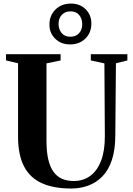

<svg xmlns="http://www.w3.org/2000/svg" viewBox="-20 -1046 742 1074"><path d="M378.5 8.5Q280.5 8.5 214.2 -21.2Q148 -51 114.5 -115.2Q81 -179.5 81 -282.5V-692L13.5 -708V-743H319V-708L240 -691.5V-258Q240 -196.5 250.2 -153.5Q260.5 -110.5 280 -84Q299.5 -57.5 327.8 -45.5Q356 -33.5 392.5 -33.5Q446 -33.5 485 -62.2Q524 -91 545.5 -147.2Q567 -203.5 566.5 -286L564 -691.5L488 -708V-743H692.5V-708L628.5 -692L625 -289.5Q625 -208.5 606 -151.5Q587 -94.5 553 -59.5Q519 -24.5 474.2 -8Q429.5 8.5 378.5 8.5ZM372 -797.5Q321 -797.5 288.5 -829.8Q256 -862 256.5 -909.5Q257 -960.5 290.8 -993.2Q324.5 -1026 377 -1026Q427.5 -1026 459.5 -993.8Q491.5 -961.5 491 -913.5Q491 -863 457.5 -830.2Q424 -797.5 372 -797.5ZM374 -840.5Q404 -840.5 422 -860Q440 -879.5 440 -910.5Q440 -940.5 423.2 -961.5Q406.5 -982.5 374 -982.5Q344 -982.5 325.8 -963Q307.5 -943.5 307.5 -912Q307.5 -882.5 324.5 -861.5Q341.5 -840.5 374 -840.5Z"/></svg>

Font: Merriweather 96pt
Style: Bold
Weight: 700
Version: Version 2.100